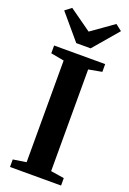

<svg xmlns="http://www.w3.org/2000/svg" viewBox="-182 -1043 744 1104"><g transform="rotate(20 190.0 -491.0)"><path d="M114.5 -58.5V-680.5L33.5 -695.5V-743H346V-695.5L264.5 -680.5V-58.5L346.5 -45.5V0H34V-46ZM148.5 -799.5 19 -952.5 57.5 -982 192.5 -886 328 -982 366.5 -952 236.5 -799.5Z"/></g></svg>

Font: Merriweather 60pt
Style: Bold
Weight: 700
Version: Version 2.100